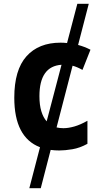

<svg xmlns="http://www.w3.org/2000/svg" viewBox="-20 -780 540 1008"><path d="M134 208 190 -7Q55 -59 55 -267Q55 -413 119 -484.5Q183 -556 298 -556Q315 -556 332 -554L386 -760H446L390 -544Q424 -535 455 -519L413 -413Q384 -429 361 -435L277 -111Q294 -107 313 -107Q339 -107 370.5 -116Q402 -125 439 -146V-25Q399 -3 360 3.5Q321 10 291 10Q267 10 246 7L194 208ZM187 -275Q187 -229 197 -196Q207 -163 225 -143L303 -440Q187 -432 187 -275Z"/></svg>

Font: Noto Sans Mono ExtraCondensed
Style: Bold
Weight: 700
Width: 2
Designer: Monotype Design Team
Foundry: Monotype Imaging Inc.
Version: Version 2.014